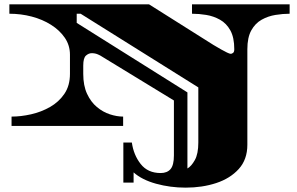

<svg xmlns="http://www.w3.org/2000/svg" viewBox="-20 -578 1364 881"><path d="M832 283Q761 283 696 265Q631 247 593 213V260H546V76H585Q593 133 625.5 174.5Q658 216 717 216Q747 216 762.5 198Q778 180 778 135V-117L442 -322Q443 -322 430 -328Q417 -334 401 -334Q387 -334 374.5 -323Q362 -312 362 -277V-239Q362 -185 379.5 -147.5Q397 -110 424.5 -87Q452 -64 484 -53.5Q516 -43 545 -43V0H33V-43Q76 -43 122.5 -53.5Q169 -64 209.5 -87Q250 -110 275.5 -147.5Q301 -185 301 -239V-327Q301 -370 277.5 -404.5Q254 -439 214.5 -464Q175 -489 125.5 -502Q76 -515 23 -515V-558H664L959 -372Q961 -371 971 -365Q981 -359 995 -351Q1009 -343 1021.5 -337Q1034 -331 1039 -331Q1043 -331 1049 -335Q1055 -339 1055 -352Q1055 -406 1037 -438.5Q1019 -471 989.5 -487.5Q960 -504 926.5 -509.5Q893 -515 861 -515V-558H1309V-515Q1278 -515 1244 -509.5Q1210 -504 1180.5 -487.5Q1151 -471 1133 -438.5Q1115 -406 1115 -352V86Q1115 154 1075.5 197.5Q1036 241 972 262Q908 283 832 283ZM840 195Q858 185 874 156.5Q890 128 890 76V-177L350 -515H332V-473L840 -154Z"/></svg>

Font: Diplomata SC
Style: Regular
Weight: 400
Designer: Eduardo Rodriguez Tunni
Foundry: Eduardo Rodriguez Tunni
Version: Version 1.002; ttfautohint (v1.8.4.7-5d5b);gftools[0.9.23]